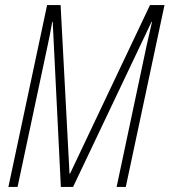

<svg xmlns="http://www.w3.org/2000/svg" viewBox="-20 -734 666 754"><path d="M13 0H49L167 -555C174 -586 178 -608 185 -648H187L219 0H267L575 -648H577C568 -610 562 -583 556 -556L438 0H474L626 -714H569L255 -52H253L218 -714H165Z"/></svg>

Font: Noto Sans ExtraCondensed ExtraLight
Style: Italic
Weight: 200
Width: 2
Italic angle: -12°
Designer: Monotype Design Team
Foundry: Monotype Imaging Inc.
Version: Version 2.013